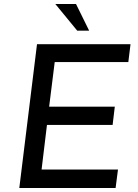

<svg xmlns="http://www.w3.org/2000/svg" viewBox="-20 -945 693 965"><path d="M636 -723 625 -633H255L227 -409H557L546 -317H216L189 -93H573L561 0H77L166 -723ZM428 -791H368L258 -925H362Z"/></svg>

Font: Josefin Sans
Style: Italic
Weight: 400
Italic angle: -7°
Designer: Santiago Orozco
Foundry: Typemade
Version: Version 2.000